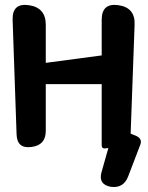

<svg xmlns="http://www.w3.org/2000/svg" viewBox="-20 -587 597 776"><path d="M428 168Q377 159 390 110L418 11L405 13Q391 14 391 0V-247H165V-58Q165 0 107 7Q49 15 47 -44L31 -507Q29 -576 97 -566Q165 -556 165 -487V-333L391 -363V-507Q391 -576 459 -566Q527 -556 524 -487L508 -47L532 -37Q556 -25 547 -2L498 126Q479 175 428 168Z"/></svg>

Font: MaokenZhuyuanTi
Style: Regular
Weight: 400
Designer: Fontworks Inc & LongZhuTi team: ZERO子、时光羊、荆南、频凡、刘鹏、Little White Dog、帆影Magmeta、奈白不弍、白日月球、ChaoTawei、雨三（排名不分先后）
Version: Version 1.000; 20230222